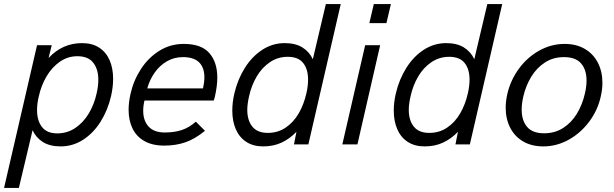

<svg xmlns="http://www.w3.org/2000/svg" viewBox="-42 -710 3019 944"><path d="M140.1 -487.8H212.4L196.8 -424.8Q265.1 -498 361.3 -498Q411.6 -498 445.8 -475.6Q480 -453.1 497.1 -413.6Q514.2 -374 514.2 -322.3Q514.2 -281.7 503.9 -236.8Q487.8 -168 452.6 -111.8Q417.5 -55.7 366.7 -22.9Q315.9 9.8 255.9 9.8Q203.1 9.8 168.9 -11.7Q134.8 -33.2 118.2 -69.8L50.8 213.9H-22ZM433.1 -251Q441.4 -286.6 441.4 -317.4Q441.4 -370.1 416.3 -401.9Q391.1 -433.6 338.4 -433.6Q291 -433.6 252.2 -406.5Q213.4 -379.4 187 -334.7Q160.6 -290 148.9 -236.8Q140.1 -201.7 140.1 -168.9Q140.1 -116.7 164.6 -85.4Q189 -54.2 239.3 -54.2Q289.1 -54.2 328.6 -81.1Q368.2 -107.9 394.8 -152.6Q421.4 -197.3 433.1 -251Z M590.3 -170.9Q590.3 -205.6 599.6 -248Q614.3 -314 650.6 -370.1Q687 -426.3 741.2 -460.2Q795.4 -494.1 861.3 -494.1Q947.8 -494.1 987.1 -449.2Q1026.4 -404.3 1026.4 -328.6Q1026.4 -285.6 1013.7 -231L1008.8 -215.8H668.5Q662.1 -190.4 662.1 -165.5Q662.1 -116.7 688.7 -87.6Q715.3 -58.6 768.1 -58.6Q815.4 -58.6 851.6 -70.6Q887.7 -82.5 920.9 -111.8L965.8 -66.9Q917.5 -27.3 870.4 -10.7Q823.2 5.9 765.6 5.9Q707 5.9 667.7 -16.6Q628.4 -39.1 609.4 -78.6Q590.3 -118.2 590.3 -170.9ZM956.1 -275.4Q962.9 -306.6 962.9 -330.1Q962.9 -377.9 936.8 -403.6Q910.6 -429.2 857.4 -429.2Q814 -429.2 778.3 -408.4Q742.7 -387.7 718.3 -352.8Q693.8 -317.9 682.1 -275.4Z M1633.3 -689.9 1474.1 0H1403.3L1415.5 -62Q1382.3 -27.3 1342.3 -8.8Q1302.2 9.8 1252 9.8Q1202.6 9.8 1168.5 -12.7Q1134.3 -35.2 1117.2 -75Q1100.1 -114.7 1100.1 -166.5Q1100.1 -207 1110.4 -251Q1126.5 -319.8 1161.9 -376.2Q1197.3 -432.6 1247.8 -465.3Q1298.3 -498 1357.4 -498Q1410.2 -498 1444.3 -477.1Q1478.5 -456.1 1496.1 -418.9L1560.1 -689.9ZM1472.7 -318.4Q1472.7 -370.1 1448.5 -400.4Q1424.3 -430.7 1372.6 -430.7Q1324.2 -430.7 1285.2 -404.3Q1246.1 -377.9 1220.2 -334Q1194.3 -290 1182.6 -236.8Q1173.8 -198.2 1173.8 -169.9Q1173.8 -118.2 1198.7 -87.4Q1223.6 -56.6 1274.9 -56.6Q1324.2 -56.6 1362.8 -82.8Q1401.4 -108.9 1426.8 -152.8Q1452.1 -196.8 1464.4 -251Q1472.7 -287.1 1472.7 -318.4Z M1773.9 -596.2 1795.9 -689.9H1879.9L1857.9 -596.2ZM1641.1 0 1753.4 -487.8H1827.1L1715.3 0Z M2427.2 -689.9 2268.1 0H2197.3L2209.5 -62Q2176.3 -27.3 2136.2 -8.8Q2096.2 9.8 2045.9 9.8Q1996.6 9.8 1962.4 -12.7Q1928.2 -35.2 1911.1 -75Q1894 -114.7 1894 -166.5Q1894 -207 1904.3 -251Q1920.4 -319.8 1955.8 -376.2Q1991.2 -432.6 2041.7 -465.3Q2092.3 -498 2151.4 -498Q2204.1 -498 2238.3 -477.1Q2272.5 -456.1 2290 -418.9L2354 -689.9ZM2266.6 -318.4Q2266.6 -370.1 2242.4 -400.4Q2218.3 -430.7 2166.5 -430.7Q2118.2 -430.7 2079.1 -404.3Q2040 -377.9 2014.2 -334Q1988.3 -290 1976.6 -236.8Q1967.8 -198.2 1967.8 -169.9Q1967.8 -118.2 1992.7 -87.4Q2017.6 -56.6 2068.8 -56.6Q2118.2 -56.6 2156.7 -82.8Q2195.3 -108.9 2220.7 -152.8Q2246.1 -196.8 2258.3 -251Q2266.6 -287.1 2266.6 -318.4Z M2444.3 -180.7Q2444.3 -212.9 2452.6 -249Q2468.3 -316.4 2509.5 -372.6Q2550.8 -428.7 2609.6 -461.4Q2668.5 -494.1 2734.4 -494.1Q2791.5 -494.1 2833.5 -469.5Q2875.5 -444.8 2897.7 -401.4Q2919.9 -357.9 2919.9 -302.7Q2919.9 -271 2911.6 -234.9Q2896.5 -167.5 2854.7 -111.6Q2813 -55.7 2753.9 -22.9Q2694.8 9.8 2629.4 9.8Q2571.8 9.8 2530 -14.6Q2488.3 -39.1 2466.3 -82.3Q2444.3 -125.5 2444.3 -180.7ZM2833.5 -249Q2841.8 -283.7 2841.8 -314Q2841.8 -366.7 2815.2 -397.9Q2788.6 -429.2 2730.5 -429.2Q2677.7 -429.2 2637 -402.6Q2596.2 -376 2569.6 -332Q2543 -288.1 2530.8 -234.9Q2522.9 -199.7 2522.9 -170.9Q2522.9 -117.7 2549.6 -86.2Q2576.2 -54.7 2633.3 -54.7Q2686.5 -54.7 2727.5 -81.3Q2768.6 -107.9 2794.9 -151.9Q2821.3 -195.8 2833.5 -249Z"/></svg>

Font: Acari Sans
Style: Italic
Weight: 400
Italic angle: -13°
Designer: Alfredo Marco Pradil and Stefan Peev
Foundry: Hanken Design Co.
Version: Version 1.045;January 11, 2019;FontCreator 11.5.0.2425 64-bi